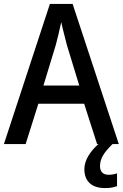

<svg xmlns="http://www.w3.org/2000/svg" viewBox="-20 -736 628 981"><path d="M476 0H483C442 36 411 82 411 128C411 189 447 225 517 225C543 225 562 221 578 215V150C568 153 554 157 535 157C507 157 491 142 491 113C491 75 510 44 555 0H587L351 -716H235L0 0H111L176 -206H410ZM322 -505 385 -299H202L265 -506C273 -537 285 -584 293 -623C299 -593 315 -533 322 -505Z"/></svg>

Font: Noto Sans Lao SemiCondensed Medium
Style: Regular
Weight: 500
Width: 4
Designer: Monotype Design Team
Foundry: Monotype Imaging Inc.
Version: Version 2.003